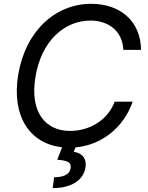

<svg xmlns="http://www.w3.org/2000/svg" viewBox="-20 -757 769 997"><path d="M620.4 -497.9H712.4C710.6 -648.4 603.3 -737.2 453.5 -737.2C268.5 -737.2 112.9 -597.3 74.6 -369.7C38.7 -152 135.7 -10.7 302.6 7.8L277.3 72.4C331 76.7 352.3 85.6 346.6 117.9C340.6 150.6 306.5 163.4 261 163.4L253.6 219.8C353.3 219.8 413 176.8 423.3 115.1C432.9 60.4 400.6 36.9 362.9 31.2L371.8 8.5C505.7 -3.6 621.1 -92 669 -229H575.6C538 -130.3 442.1 -77.1 343.8 -77.1C216.3 -77.1 133.5 -174.4 164.1 -357.6C195 -546.5 316.1 -650.2 449.6 -650.2C541.9 -650.2 616.5 -596.9 620.4 -497.9Z"/></svg>

Font: Margiela Sans Text
Style: Italic
Weight: 400
Italic angle: -9.39999°
Designer: Stefan Endress, Andreas Faust
Version: Version 1.100;FEAKit 1.0